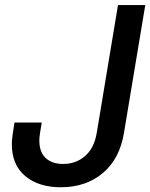

<svg xmlns="http://www.w3.org/2000/svg" viewBox="-20 -748 608 777"><path d="M226.1 9.8Q136.2 9.8 82 -35.6Q27.8 -81.1 27.8 -165Q27.8 -172.9 28.6 -181.9Q29.3 -190.9 31.7 -207.5Q34.2 -224.1 38.6 -252H148.9Q144.5 -226.1 142.3 -211.9Q140.1 -197.8 139.6 -190.9Q139.2 -184.1 139.2 -179.2Q139.2 -132.8 164.8 -108.6Q190.4 -84.5 235.8 -84.5Q287.1 -84.5 324.2 -116.5Q361.3 -148.4 371.6 -210.9L457.5 -727.5H567.9L481.9 -211.4Q464.8 -105.5 396.5 -47.9Q328.1 9.8 226.1 9.8Z"/></svg>

Font: Inter 18pt Medium
Style: Italic
Weight: 500
Italic angle: -9.3988°
Designer: Rasmus Andersson
Foundry: rsms
Version: Version 4.001;git-66647c0bb